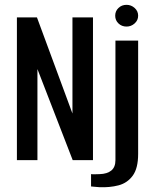

<svg xmlns="http://www.w3.org/2000/svg" viewBox="-20 -663 633 795"><path d="M50 0V-591H133L280 -193V-591H365V0H281L135 -377V0ZM391 112Q385 111 373 110.5Q361 110 357 109V58Q364 59 375 58.5Q386 58 393 58Q424 57 441 43Q458 29 458 0V-495H552V-26Q552 34 529.5 64.5Q507 95 470.5 104.5Q434 114 391 112ZM504 -553Q484 -553 470.5 -566Q457 -579 457 -598Q457 -617 470.5 -630Q484 -643 504 -643Q523 -643 537.5 -630Q552 -617 552 -598Q552 -579 537.5 -566Q523 -553 504 -553Z"/></svg>

Font: Alumni Sans SemiBold
Style: Regular
Weight: 600
Designer: Robert E. Leuschke
Foundry: Robert E. Leuschke
Version: Version 1.018